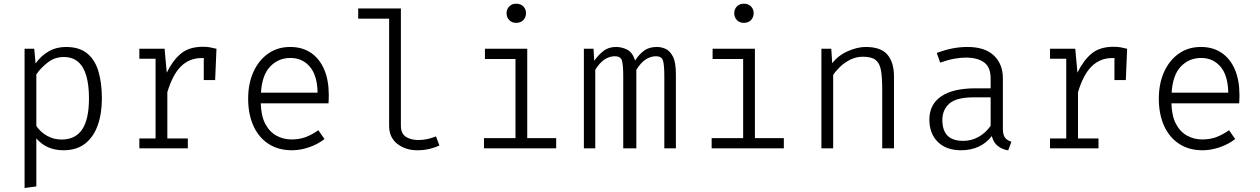

<svg xmlns="http://www.w3.org/2000/svg" viewBox="-20 -782 6640 1012"><path d="M327.5 -534.5Q398 -534.5 439.5 -500.5Q481 -466.5 499 -405.2Q517 -344 517 -262.5Q517 -183.5 495.2 -122Q473.5 -60.5 428.8 -25.2Q384 10 314.5 10Q225 10 171.5 -52.5V200.5L109.5 209V-525H160.5L167.5 -447.5Q195.5 -487.5 236.2 -511Q277 -534.5 327.5 -534.5ZM316.5 -481.5Q268 -481.5 231 -452.2Q194 -423 171.5 -390V-118Q193.5 -85.5 228.5 -66Q263.5 -46.5 304.5 -46.5Q377.5 -46.5 413.2 -100Q449 -153.5 449 -263.5Q449 -333.5 435 -382Q421 -430.5 391.8 -456Q362.5 -481.5 316.5 -481.5Z M714.5 0V-52H800V-472.5H714.5V-525H847.5L859 -399Q890 -463 933.2 -499.2Q976.5 -535.5 1050 -535.5Q1070.5 -535.5 1086.8 -532.5Q1103 -529.5 1121 -525L1103.5 -466.5Q1086 -471.5 1072.8 -473.8Q1059.5 -476 1042.5 -476Q979 -476 934.5 -432.8Q890 -389.5 862 -296V-52H970V0ZM1054 -360V-462.5L1058 -525H1121L1114 -360Z M1354.5 -237.5Q1356 -171.5 1378.2 -129.2Q1400.5 -87 1437 -67Q1473.5 -47 1516.5 -47Q1558 -47 1590.2 -59Q1622.5 -71 1658 -95.5L1690.5 -49Q1654 -21 1608.2 -5.5Q1562.5 10 1519 10Q1446.5 10 1394.8 -24Q1343 -58 1315.5 -119.2Q1288 -180.5 1288 -262Q1288 -342 1316 -403.5Q1344 -465 1393.8 -499.8Q1443.5 -534.5 1509.5 -534.5Q1573.5 -534.5 1619 -503.5Q1664.5 -472.5 1688.8 -415.8Q1713 -359 1713 -280.5Q1713 -267 1712.5 -256.2Q1712 -245.5 1711.5 -237.5ZM1511 -476.5Q1447.5 -476.5 1404.2 -431.5Q1361 -386.5 1355.5 -293.5H1654Q1652 -386 1612.5 -431.2Q1573 -476.5 1511 -476.5Z M2093 -737.5V-119Q2093 -78 2119.2 -61Q2145.5 -44 2185.5 -44Q2210.5 -44 2232.8 -49Q2255 -54 2278 -63L2296 -15Q2276.5 -5.5 2246.5 2.2Q2216.5 10 2179.5 10Q2117.5 10 2074.2 -23.8Q2031 -57.5 2031 -119V-683.5H1868V-737.5Z M2759 -525V-54H2911.5V0H2531V-54H2697V-471H2536V-525ZM2700.5 -762.5Q2724.5 -762.5 2738.5 -748Q2752.5 -733.5 2752.5 -713Q2752.5 -691 2738.5 -676.2Q2724.5 -661.5 2700.5 -661.5Q2678 -661.5 2664 -676.2Q2650 -691 2650 -713Q2650 -733.5 2664 -748Q2678 -762.5 2700.5 -762.5Z M3443 -534.5Q3464.5 -534.5 3487.5 -524.8Q3510.5 -515 3526.5 -484.5Q3542.5 -454 3542.5 -391.5V0H3481.5V-379.5Q3481.5 -435.5 3475.2 -460.5Q3469 -485.5 3437 -485.5Q3410 -485.5 3383.8 -468.8Q3357.5 -452 3334 -414V0H3265V-379.5Q3265 -435.5 3258.8 -460.5Q3252.5 -485.5 3220.5 -485.5Q3192.5 -485.5 3166.8 -468.8Q3141 -452 3117.5 -414V0H3057.5V-525H3108.5L3112 -461.5Q3132.5 -491 3159.8 -512.8Q3187 -534.5 3227.5 -534.5Q3257.5 -534.5 3285.8 -520.2Q3314 -506 3327.5 -463Q3348 -495 3374.5 -514.8Q3401 -534.5 3443 -534.5Z M3959 -525V-54H4111.5V0H3731V-54H3897V-471H3736V-525ZM3900.5 -762.5Q3924.5 -762.5 3938.5 -748Q3952.5 -733.5 3952.5 -713Q3952.5 -691 3938.5 -676.2Q3924.5 -661.5 3900.5 -661.5Q3878 -661.5 3864 -676.2Q3850 -691 3850 -713Q3850 -733.5 3864 -748Q3878 -762.5 3900.5 -762.5Z M4309.5 0V-525H4361.5L4366.5 -448.5Q4397.5 -489.5 4448.2 -512Q4499 -534.5 4543 -534.5Q4623.5 -534.5 4657.8 -493.5Q4692 -452.5 4692 -380V0H4630V-313.5Q4630 -373.5 4623.5 -411Q4617 -448.5 4595.5 -465.8Q4574 -483 4528 -483Q4493 -483 4462.2 -467.8Q4431.5 -452.5 4408.2 -430.2Q4385 -408 4371.5 -387V0Z M5266 -103.5Q5266 -71.5 5277 -56.8Q5288 -42 5311 -35L5294 10.5Q5264 6 5240.5 -11.5Q5217 -29 5207.5 -65Q5180 -28.5 5138.8 -9.2Q5097.5 10 5045.5 10Q4967.5 10 4923 -34Q4878.5 -78 4878.5 -151.5Q4878.5 -231.5 4940.8 -274Q5003 -316.5 5122 -316.5H5201.5V-367.5Q5201.5 -429 5166.2 -453.8Q5131 -478.5 5070 -478.5Q5043.5 -478.5 5010 -472.5Q4976.5 -466.5 4935.5 -452L4917.5 -503Q4965 -520.5 5003.8 -527.5Q5042.5 -534.5 5079 -534.5Q5171.5 -534.5 5218.8 -489.2Q5266 -444 5266 -369.5ZM5057.5 -39.5Q5100.5 -39.5 5138 -60.5Q5175.5 -81.5 5201.5 -119V-269H5114.5Q5021 -269 4984 -236.2Q4947 -203.5 4947 -149.5Q4947 -95 4974 -67.2Q5001 -39.5 5057.5 -39.5Z M5514.5 0V-52H5600V-472.5H5514.5V-525H5647.5L5659 -399Q5690 -463 5733.2 -499.2Q5776.5 -535.5 5850 -535.5Q5870.5 -535.5 5886.8 -532.5Q5903 -529.5 5921 -525L5903.5 -466.5Q5886 -471.5 5872.8 -473.8Q5859.5 -476 5842.5 -476Q5779 -476 5734.5 -432.8Q5690 -389.5 5662 -296V-52H5770V0ZM5854 -360V-462.5L5858 -525H5921L5914 -360Z M6154.5 -237.5Q6156 -171.5 6178.2 -129.2Q6200.5 -87 6237 -67Q6273.5 -47 6316.5 -47Q6358 -47 6390.2 -59Q6422.5 -71 6458 -95.5L6490.5 -49Q6454 -21 6408.2 -5.5Q6362.5 10 6319 10Q6246.5 10 6194.8 -24Q6143 -58 6115.5 -119.2Q6088 -180.5 6088 -262Q6088 -342 6116 -403.5Q6144 -465 6193.8 -499.8Q6243.5 -534.5 6309.5 -534.5Q6373.5 -534.5 6419 -503.5Q6464.5 -472.5 6488.8 -415.8Q6513 -359 6513 -280.5Q6513 -267 6512.5 -256.2Q6512 -245.5 6511.5 -237.5ZM6311 -476.5Q6247.5 -476.5 6204.2 -431.5Q6161 -386.5 6155.5 -293.5H6454Q6452 -386 6412.5 -431.2Q6373 -476.5 6311 -476.5Z"/></svg>

Font: Fira Code Light Light
Style: Regular
Weight: 300
Monospace: yes
Version: Version 5.002